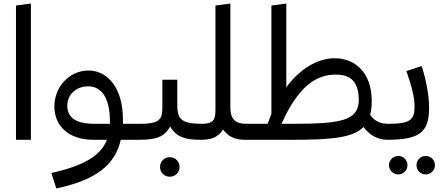

<svg xmlns="http://www.w3.org/2000/svg" viewBox="-20 -787 2491 1081"><path d="M154 0V-767L70 -756V0Z M269 187 297 274C525 226 628 139 660 0H763L783 -46L771 -90H672V-116C672 -289 588 -390 478 -390C370 -390 286 -297 286 -188C286 -81 363 0 506 0H582C548 87 458 145 269 187ZM476 -301C550 -301 599 -239 599 -102V-90H513C406 -90 359 -125 359 -192C359 -254 408 -301 476 -301Z M743 -45 763 0C857 0 906 -15 938 -75C973 -15 1023 0 1109 0L1129 -45L1117 -90C990 -90 978 -123 978 -205V-338H894V-205C894 -129 899 -90 772 -90ZM936 208C967 208 991 184 991 153C991 122 967 98 936 98C905 98 881 122 881 153C881 184 905 208 936 208Z M1109 0C1160 0 1205 -8 1236 -58C1271 -7 1322 0 1361 0L1381 -45L1369 -90C1302 -90 1277 -119 1277 -181V-767L1193 -756V-181C1193 -125 1193 -90 1117 -90L1089 -45Z M1360 -3 1359 0H1630C1844 0 1967 -11 2027 -72C2056 -30 2105 0 2159 0L2179 -45L2167 -90C2127 -90 2093 -100 2064 -140C2070 -163 2073 -189 2073 -219C2073 -376 1981 -459 1864 -459C1770 -459 1671 -402 1592 -296V-767L1508 -756V-146L1487 -90H1369L1341 -46ZM1870 -367C1921 -367 2000 -356 2000 -225C2000 -108 1901 -90 1630 -90H1565C1659 -300 1759 -367 1870 -367Z M2139 -45 2159 0C2342 0 2396 -41 2396 -182C2396 -239 2382 -331 2354 -415L2268 -387C2298 -301 2314 -239 2314 -187C2314 -113 2291 -90 2167 -90ZM2325 143C2325 172 2348 195 2377 195C2405 195 2429 172 2429 143C2429 114 2405 91 2377 91C2348 91 2325 114 2325 143ZM2170 143C2170 172 2194 195 2222 195C2251 195 2274 172 2274 143C2274 114 2251 91 2222 91C2194 91 2170 114 2170 143Z"/></svg>

Font: FiraGO Unicode
Style: Regular
Weight: 400
Designer: bBox Type
Foundry: bBox Type GmbH
Version: Version 1.001;PS 001.001;hotconv 1.0.88;makeotf.lib2.5.64775